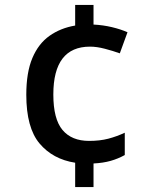

<svg xmlns="http://www.w3.org/2000/svg" viewBox="-20 -744 615 774"><path d="M357 -645Q396 -643 431.5 -634.5Q467 -626 494 -614L463 -529Q435 -539 402.5 -547.5Q370 -556 343 -556Q195 -556 195 -363Q195 -264 232 -220Q269 -176 339 -176Q383 -176 417 -185Q451 -194 483 -209V-119Q456 -104 426 -95.5Q396 -87 357 -85V10H283V-88Q193 -102 139.5 -165.5Q86 -229 86 -362Q86 -452 110.5 -510Q135 -568 179.5 -599.5Q224 -631 283 -641V-724H357Z"/></svg>

Font: Noto Sans Khmer UI Medium
Style: Regular
Weight: 500
Designer: Danh Hong and the Monotype Design Team
Foundry: Monotype Imaging Inc.
Version: Version 2.002; ttfautohint (v1.8.4.7-5d5b)